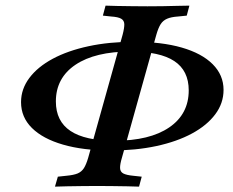

<svg xmlns="http://www.w3.org/2000/svg" viewBox="-20 -635 846 698"><path d="M383.9 -87.9Q282.3 -87.9 208.9 -109.3Q135.5 -130.6 96 -169.8Q56.5 -208.9 56.5 -263.7Q56.5 -311.3 86.7 -351.6Q116.9 -391.9 171.8 -421.4Q226.6 -450.8 301.6 -466.9Q376.6 -483.1 466.1 -483.1Q567.7 -483.1 640.7 -462.1Q713.7 -441.1 753.2 -401.6Q792.7 -362.1 792.7 -308.1Q792.7 -259.7 762.5 -219.4Q732.3 -179 677.8 -149.6Q623.4 -120.2 548.4 -104Q473.4 -87.9 383.9 -87.9ZM396.8 -123.4Q524.2 -123.4 595.2 -171.8Q666.1 -220.2 666.1 -306.5Q666.1 -378.2 613.7 -412.9Q561.3 -447.6 454 -447.6Q325.8 -447.6 254.4 -399.6Q183.1 -351.6 183.1 -266.1Q183.1 -194.4 236.3 -158.9Q289.5 -123.4 396.8 -123.4ZM331.5 41.1Q305.6 41.1 277.4 41.5Q249.2 41.9 223.8 42.3Q198.4 42.7 179.8 43.5L190.3 7.3L221 4Q247.6 1.6 262.1 -4.4Q276.6 -10.5 285.1 -23.8Q293.5 -37.1 300.8 -62.1L425.8 -508.9Q432.3 -533.9 431.9 -547.2Q431.5 -560.5 420.6 -566.9Q409.7 -573.4 383.9 -575L354 -578.2L363.7 -614.5Q381.5 -613.7 406.5 -613.3Q431.5 -612.9 460.1 -612.5Q488.7 -612.1 514.5 -612.1H516.1H517.7Q543.5 -612.1 571.4 -612.5Q599.2 -612.9 625 -613.7Q650.8 -614.5 668.5 -614.5L658.9 -578.2L627.4 -575Q602.4 -573.4 587.5 -566.9Q572.6 -560.5 564.1 -547.2Q555.6 -533.9 548.4 -508.9L423.4 -62.1Q416.1 -37.9 416.5 -24.2Q416.9 -10.5 428.2 -4.4Q439.5 1.6 464.5 4L495.2 7.3L485.5 43.5Q467.7 42.7 442.3 42.3Q416.9 41.9 388.7 41.5Q360.5 41.1 334.7 41.1H333.1Z"/></svg>

Font: Playfair 9pt
Style: Bold Italic
Weight: 700
Italic angle: -15.6°
Designer: Claus Eggers Sørensen
Foundry: Claus Eggers Sørensen
Version: Version 2.203